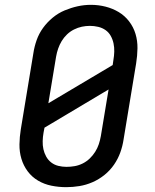

<svg xmlns="http://www.w3.org/2000/svg" viewBox="-20 -766 640 794"><path d="M254 8Q223 8 193 2Q163 -4 137.5 -19Q112 -34 94.5 -57.5Q77 -81 68.5 -109.5Q60 -138 60.5 -169Q61 -200 66 -231L118 -546Q122 -573 131.5 -600Q141 -627 158 -650.5Q175 -674 198 -693Q221 -712 247.5 -723Q274 -734 301 -740Q328 -746 356 -746Q387 -746 416.5 -738.5Q446 -731 471 -716Q496 -701 514 -677.5Q532 -654 540.5 -625.5Q549 -597 548.5 -566Q548 -535 543 -504L491 -189Q487 -162 477.5 -135.5Q468 -109 451.5 -85Q435 -61 412 -42.5Q389 -24 362.5 -12.5Q336 -1 308.5 3.5Q281 8 254 8ZM180 -339 446 -497 449 -518Q452 -535 452.5 -552.5Q453 -570 449.5 -586.5Q446 -603 438 -617.5Q430 -632 416.5 -641.5Q403 -651 386 -655Q369 -659 352 -659Q335 -659 318.5 -655.5Q302 -652 286 -644Q270 -636 257 -623.5Q244 -611 235 -596Q226 -581 220.5 -565Q215 -549 212 -532ZM255 -76Q272 -76 289 -79Q306 -82 322 -90Q338 -98 351 -110.5Q364 -123 373.5 -138Q383 -153 388.5 -169.5Q394 -186 397 -203L429 -396L164 -238L160 -217Q157 -200 156.5 -182.5Q156 -165 159.5 -149Q163 -133 171 -118.5Q179 -104 192 -94Q205 -84 221.5 -80Q238 -76 255 -76Q255 -76 255 -76Q255 -76 255 -76Z"/></svg>

Font: Iosevka Slab Medium Extended
Style: Italic
Weight: 500
Width: 7
Italic angle: -9°
Monospace: yes
Designer: Belleve Invis
Foundry: Belleve Invis
Version: Version 11.1.0; ttfautohint (v1.8.3)